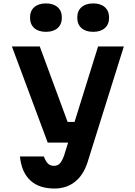

<svg xmlns="http://www.w3.org/2000/svg" viewBox="-20 -885 790 1124"><path d="M212.7 -613.1 375.9 -171H468.6L432.3 -50H259.4L49.7 -613.1ZM298.4 218.6Q208.5 218.6 157.2 170.9Q106 123.1 96.7 31H236.8Q247.8 60.7 261.4 73.2Q274.9 85.8 296.3 85.8Q317 85.8 330.6 71.4Q344.1 57.1 355.5 24.4L554.2 -613.1H705L491.9 66.9Q467.3 141.4 418 180Q368.8 218.6 298.4 218.6ZM155.8 -781.8Q155.8 -821.1 180.6 -843Q205.4 -865 249 -865Q292.5 -865 317.3 -843Q342.1 -821.1 342.1 -781.8Q342.1 -742.6 317.3 -720.6Q292.5 -698.7 249 -698.7Q205.4 -698.7 180.6 -720.6Q155.8 -742.6 155.8 -781.8ZM432.3 -781.8Q432.3 -821.1 457.1 -843Q481.9 -865 525.4 -865Q569 -865 593.8 -843Q618.6 -821.1 618.6 -781.8Q618.6 -742.6 593.8 -720.6Q569 -698.7 525.4 -698.7Q481.9 -698.7 457.1 -720.6Q432.3 -742.6 432.3 -781.8Z"/></svg>

Font: Martian Mono VF sWd Rg
Style: Regular
Weight: 400
Width: 6
Monospace: yes
Designer: Roman Shamin
Foundry: Evil Martians
Version: Version 1.100